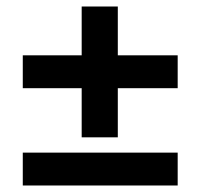

<svg xmlns="http://www.w3.org/2000/svg" viewBox="-20 -599 616 590"><path d="M526 -328H342V-177H231V-328H50V-429H231V-579H342V-429H526ZM526 -29H50V-130H526Z"/></svg>

Font: Hind Siliguri SemiBold
Style: Regular
Weight: 600
Designer: Jyotish Sonowal
Foundry: Indian Type Foundry
Version: Version 1.001;PS 1.0;hotconv 1.0.86;makeotf.lib2.5.63406; tt